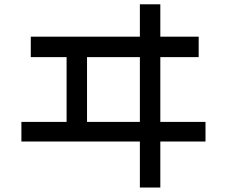

<svg xmlns="http://www.w3.org/2000/svg" viewBox="-20 -797 1040 880"><path d="M921.9 -148.4H714.8V62.5H621.1V-148.4H78.1V-238.3H285.2V-535.2H121.1V-628.9H621.1V-777.3H714.8V-628.9H890.6V-535.2H714.8V-238.3H921.9ZM621.1 -238.3V-535.2H378.9V-238.3Z"/></svg>

Font: WenQuanYi Micro Hei Mono
Style: Regular
Weight: 400
Foundry: Ascender Corporation
Version: Version 0.2.0-beta